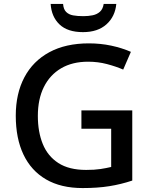

<svg xmlns="http://www.w3.org/2000/svg" viewBox="-20 -944 767 974"><path d="M393 -384H651V-28Q594 -9 534.5 0.5Q475 10 399 10Q289 10 213.5 -34Q138 -78 99 -160Q60 -242 60 -357Q60 -469 103.5 -551.5Q147 -634 230 -679Q313 -724 431 -724Q490 -724 544 -712.5Q598 -701 644 -681L605 -591Q568 -607 522.5 -619Q477 -631 427 -631Q347 -631 290 -597.5Q233 -564 202.5 -502.5Q172 -441 172 -356Q172 -275 197 -213.5Q222 -152 276 -117Q330 -82 417 -82Q460 -82 489.5 -86.5Q519 -91 544 -97V-291H393ZM570 -924Q564 -860 520 -820.5Q476 -781 401 -781Q323 -781 282 -820Q241 -859 237 -924H300Q302 -897 315.5 -883.5Q329 -870 351 -866Q373 -862 403 -862Q428 -862 450 -866.5Q472 -871 487 -884.5Q502 -898 506 -924Z"/></svg>

Font: Noto Sans Vithkuqi Medium
Style: Regular
Weight: 500
Version: Version 1.001